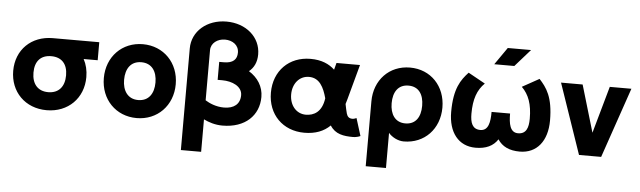

<svg xmlns="http://www.w3.org/2000/svg" viewBox="-55 -952 4612 1383"><g transform="rotate(5 2251.5 -260.5)"><path d="M32.7 -249C32.7 -96.7 141.6 13.2 296.9 13.2C452.1 13.2 561.5 -96.7 561.5 -249C561.5 -296.9 550.8 -340.8 530.8 -377.4H632.3V-507.8H296.9C141.6 -507.8 32.7 -401.4 32.7 -249ZM179.2 -249C179.2 -332 222.2 -377.4 296.9 -377.4C371.6 -377.4 415 -332 415 -249C415 -166 371.6 -117.2 296.9 -117.2C222.2 -117.2 179.2 -166 179.2 -249Z M687.5 -253.9C687.5 -99.1 797.4 13.2 947.3 13.2C1097.2 13.2 1207.5 -99.1 1207.5 -253.9C1207.5 -408.7 1097.2 -521 947.3 -521C797.4 -521 687.5 -408.7 687.5 -253.9ZM834 -253.9C834 -334.5 871.6 -390.6 947.3 -390.6C1022.9 -390.6 1061 -334.5 1061 -253.9C1061 -173.3 1022.9 -117.2 947.3 -117.2C871.6 -117.2 834 -175.8 834 -253.9Z M1567.9 13.2C1733.4 13.2 1830.1 -83.5 1830.1 -216.3C1830.1 -291.5 1789.6 -354 1724.6 -394C1759.8 -422.4 1780.3 -463.9 1780.3 -520C1780.3 -644.5 1674.3 -735.8 1533.2 -735.8C1392.1 -735.8 1285.6 -644.5 1285.6 -520V214.8H1432.1V-20C1468.3 -2.4 1514.6 13.2 1567.9 13.2ZM1505.4 -441.9V-312H1538.6C1610.4 -312 1683.6 -280.8 1683.6 -216.3C1683.6 -151.9 1639.6 -117.2 1567.9 -117.2C1508.8 -117.2 1460.9 -139.6 1432.1 -157.7V-520C1432.1 -571.8 1479.5 -605.5 1533.2 -605.5C1586.9 -605.5 1633.8 -575.2 1633.8 -520C1633.8 -471.2 1605.5 -441.9 1538.6 -441.9Z M2565.4 1.5 2525.9 -125C2519.5 -121.6 2505.9 -117.2 2497.1 -117.2C2472.7 -117.2 2460.4 -128.4 2453.6 -151.4C2448.2 -169.9 2443.8 -193.4 2438.5 -219.2C2441.9 -230.5 2445.3 -242.2 2448.7 -253.9L2517.6 -507.8H2347.7L2334.5 -458C2294.9 -495.6 2239.3 -521 2159.7 -521C2004.4 -521 1895.5 -412.1 1895.5 -253.9C1895.5 -95.7 2004.4 13.2 2159.7 13.2C2240.2 13.2 2300.3 -10.7 2346.2 -55.7C2383.3 3.9 2443.4 13.2 2513.2 13.2C2530.8 13.2 2553.2 7.8 2565.4 1.5ZM2159.7 -390.6C2236.3 -390.6 2268.1 -324.2 2289.1 -247.1C2275.4 -146 2216.8 -117.2 2159.7 -117.2C2091.3 -117.2 2042 -174.3 2042 -253.9C2042 -333.5 2091.3 -390.6 2159.7 -390.6Z M2622.1 -253.9V214.8H2768.6V-39.1C2793 -10.3 2836.4 13.2 2878.9 13.2C3028.8 13.2 3135.7 -99.1 3135.7 -253.9C3135.7 -408.7 3028.8 -521 2878.9 -521C2729 -521 2622.1 -408.7 2622.1 -253.9ZM2768.6 -253.9C2768.6 -335.9 2805.2 -390.6 2878.9 -390.6C2953.1 -390.6 2989.3 -335.9 2989.3 -253.9C2989.3 -171.9 2953.1 -117.2 2878.9 -117.2C2805.2 -117.2 2768.6 -174.3 2768.6 -253.9Z M3625.5 -597.7 3735.8 -722.7H3567.4L3480.5 -597.7ZM3201.2 -228.5C3201.2 -80.6 3274.9 13.2 3398.4 13.2C3473.6 13.2 3525.9 -11.7 3558.1 -61.5C3590.3 -11.7 3642.6 13.2 3717.8 13.2C3841.3 13.2 3916 -80.6 3916 -228.5C3916 -399.4 3867.2 -463.9 3814.9 -521L3692.4 -453.1C3744.1 -401.9 3769.5 -334.5 3769.5 -228.5C3769.5 -163.6 3752.9 -117.2 3694.3 -117.2C3635.7 -117.2 3625 -180.7 3625 -253.9H3491.2C3491.2 -180.7 3480.5 -117.2 3421.9 -117.2C3363.3 -117.2 3347.7 -163.6 3347.7 -228.5C3347.7 -334.5 3372.6 -401.9 3424.8 -453.1L3302.2 -521C3249.5 -463.9 3201.2 -399.4 3201.2 -228.5Z M4228 -168 4127.4 -507.8H3971.2L4145.5 0H4305.7L4480 -507.8H4323.7Z"/></g></svg>

Font: Giphurs ExtraBold
Style: Regular
Weight: 800
Version: Version 1.000